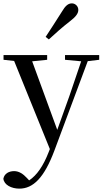

<svg xmlns="http://www.w3.org/2000/svg" viewBox="-29 -849 610 1140"><path d="M242 -630 261 -615C300 -651 339 -686 388 -724C422 -750 436 -770 436 -790C436 -814 416 -829 398 -829C376 -829 359 -815 338 -779C303 -722 272 -677 242 -630ZM357 -494 453 -485 383 -279 311 -78 162 -485 251 -494V-522H-8V-494L55 -487L267 36L260 54C229 134 191 191 144 222L131 208C108 183 83 167 55 167C25 167 -3 181 -9 212C-5 249 39 271 86 271C167 271 233 208 294 45L492 -486L560 -494V-522H357Z"/></svg>

Font: Source Han Serif CN Medium
Style: Regular
Weight: 500
Designer: Ryoko NISHIZUKA 西塚涼子 (kana & ideographs); Frank Grießhammer (Latin, Greek & Cyrillic); Wenlong ZHANG 张文龙 (bopomofo); San
Foundry: Adobe
Version: Version 2.002;hotconv 1.1.0;makeotfexe 2.6.0